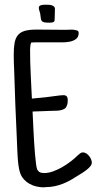

<svg xmlns="http://www.w3.org/2000/svg" viewBox="-20 -806 415 826"><path d="M375 -106.4Q375 -98.1 368.4 -90.3Q361.8 -82.5 352.5 -75.2Q343.3 -67.9 333.5 -61.8Q323.7 -55.7 317.4 -51.8Q300.8 -41 284.4 -31.7Q268.1 -22.5 250.7 -15.6Q233.4 -8.8 215.1 -4.9Q196.8 -1 176.8 -1L168.9 0Q152.8 0 137 -3.7Q121.1 -7.3 107.4 -14.9Q93.8 -22.5 83 -34.2Q72.3 -45.9 66.4 -62.5Q62 -75.7 59.6 -93.8Q57.1 -111.8 55.9 -131.3Q54.7 -150.9 54 -169.7Q53.2 -188.5 52.7 -203.1Q45.4 -352.5 41 -502Q40 -519 39.6 -536.1Q39.1 -553.2 39.1 -570.3Q39.1 -599.6 42.5 -620.1Q45.9 -640.6 56.2 -653.8Q66.4 -667 85.7 -672.9Q105 -678.7 136.7 -678.7Q168.5 -678.7 200.4 -678.2Q232.4 -677.7 264.6 -677.7Q274.4 -677.7 284.2 -678.5Q293.9 -679.2 303.7 -676.8Q309.6 -675.8 314 -673.6Q318.4 -671.4 318.4 -664.1Q318.4 -646.5 306.6 -637.9Q294.9 -629.4 278.8 -626.5Q262.7 -623.5 245.4 -623.8Q228 -624 216.8 -624H153.3Q143.6 -624 133.8 -624Q124 -624 114.3 -623Q111.3 -615.7 110.4 -607.9Q109.4 -600.1 109.4 -591.8Q109.4 -538.6 112.1 -486.8Q114.7 -435.1 117.2 -381.8Q147.5 -384.3 177.2 -387.7Q207 -391.1 237.3 -395.5Q241.7 -395.5 245.4 -396Q249 -396.5 252.9 -396.5Q263.2 -396.5 267.3 -391.1Q271.5 -385.7 271.5 -376Q271.5 -369.1 270.8 -363.3Q270 -357.4 267.6 -351.6Q264.2 -341.8 256.3 -337.4Q248.5 -333 238.8 -331.3Q229 -329.6 218.5 -329.6Q208 -329.6 200.2 -329.1Q179.7 -328.1 159.9 -327.6Q140.1 -327.1 120.1 -326.2Q120.6 -315.9 121.6 -295.4Q122.6 -274.9 123.8 -249.3Q125 -223.6 126.7 -196.3Q128.4 -168.9 130.4 -144.8Q132.3 -120.6 134.8 -102.5Q137.2 -84.5 139.6 -78.1Q145 -67.9 151.9 -64.7Q158.7 -61.5 169.9 -61.5Q188 -61.5 208 -68.6Q228 -75.7 247.1 -86.7Q266.1 -97.7 283.4 -110.8Q300.8 -124 313.5 -136.7Q318.8 -141.1 324.2 -145.8Q329.6 -150.4 336.9 -150.4Q344.2 -150.4 351.1 -146Q357.9 -141.6 363.3 -135Q368.7 -128.4 371.8 -120.6Q375 -112.8 375 -106.4ZM147 -772.9Q147 -777.8 150.4 -780.5Q153.8 -783.2 158.9 -784.4Q164.1 -785.6 169.2 -785.6Q174.3 -785.6 178.2 -785.6Q183.1 -785.6 189.7 -785.4Q196.3 -785.2 202.1 -783.4Q208 -781.7 212.2 -778.1Q216.3 -774.4 216.3 -768.1Q216.3 -765.6 216.1 -757.6Q215.8 -749.5 215.6 -740.2Q215.3 -731 215.1 -723.4Q214.8 -715.8 214.4 -715.3Q210.4 -710 204.3 -709.2Q198.2 -708.5 192.9 -708.5Q177.7 -708.5 170.4 -710Q163.1 -711.4 159.7 -715.8Q156.2 -720.2 155.5 -728Q154.8 -735.8 152.8 -748.5Q151.4 -754.4 149.2 -760.3Q147 -766.1 147 -772.9Z"/></svg>

Font: Just Another Hand
Style: Regular
Weight: 400
Designer: Astigmatic (AOETI)
Foundry: Astigmatic (AOETI)
Version: Version 1.000